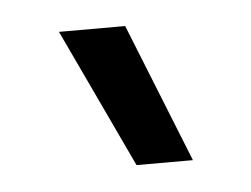

<svg xmlns="http://www.w3.org/2000/svg" viewBox="-29 -773 306 234"><g transform="rotate(-5 124.5 -656.0)"><path d="M50 -741H131L199 -571H130Z"/></g></svg>

Font: Prompt Light
Style: Regular
Weight: 300
Designer: Katatrad Team
Foundry: CadsonDemak
Version: Version 1.001